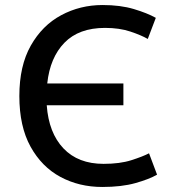

<svg xmlns="http://www.w3.org/2000/svg" viewBox="-20 -729 680 764"><path d="M387 15Q295 15 220.5 -25Q146 -65 101.5 -145.5Q57 -226 57 -347Q57 -467 102.5 -547.5Q148 -628 223.5 -668.5Q299 -709 388 -709Q459 -709 512.5 -693Q566 -677 600 -658L568 -574Q542 -589 498.5 -603.5Q455 -618 398 -618Q294 -618 236.5 -559Q179 -500 168 -397H471V-310H166Q174 -200 232.5 -138.5Q291 -77 392 -77Q457 -77 502.5 -91.5Q548 -106 573 -119L605 -34Q574 -16 519 -0.5Q464 15 387 15Z"/></svg>

Font: Ubuntu Sans Medium
Style: Regular
Weight: 500
Designer: Dalton Maag Ltd
Foundry: Dalton Maag Ltd
Version: Version 1.006; ttfautohint (v1.8.4.7-5d5b)